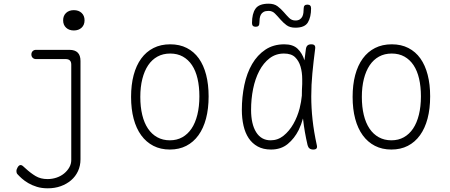

<svg xmlns="http://www.w3.org/2000/svg" viewBox="-20 -800 2440 1040"><path d="M366 -450Q366 -465 358.5 -472.5Q351 -480 336 -480H175Q164 -480 157 -487Q150 -494 150 -505Q150 -516 157 -523Q164 -530 175 -530H356Q386 -530 401 -515Q416 -500 416 -470V63Q416 98 402.5 127Q389 156 365 176.5Q341 197 309 208.5Q277 220 239 220Q206 220 180 212Q154 204 133.5 192Q113 180 98.5 167Q84 154 75 144Q71 140 70 135Q69 130 69 127Q69 117 76 105.5Q83 94 92 94Q97 94 103 98.5Q109 103 117 111Q145 137 172.5 153.5Q200 170 237 170Q263 170 286.5 162Q310 154 327.5 139.5Q345 125 355.5 106.5Q366 88 366 67ZM380 -635Q354 -635 338 -650Q322 -665 322 -690Q322 -715 338 -730Q354 -745 380 -745Q406 -745 422 -730Q438 -715 438 -690Q438 -665 422 -650Q406 -635 380 -635Z M900 10Q850 10 811 -10Q772 -30 745 -67Q718 -104 704 -156.5Q690 -209 690 -275Q690 -341 704 -393.5Q718 -446 745 -483Q772 -520 811.5 -540Q851 -560 902 -560Q953 -560 992 -540Q1031 -520 1057 -483.5Q1083 -447 1096.5 -395Q1110 -343 1110 -278Q1110 -211 1096 -158Q1082 -105 1055 -67.5Q1028 -30 989 -10Q950 10 900 10ZM900 -40Q938 -40 967.5 -56.5Q997 -73 1017.5 -103.5Q1038 -134 1049 -178.5Q1060 -223 1060 -278Q1060 -331 1050 -374Q1040 -417 1020 -447Q1000 -477 970.5 -493.5Q941 -510 902 -510Q863 -510 833 -493.5Q803 -477 782.5 -446.5Q762 -416 751 -372.5Q740 -329 740 -275Q740 -221 750.5 -177.5Q761 -134 781.5 -103.5Q802 -73 832 -56.5Q862 -40 900 -40Z M1448 10Q1406 10 1376 -6.5Q1346 -23 1327 -51.5Q1308 -80 1299 -119.5Q1290 -159 1290 -205Q1290 -275 1303.5 -339.5Q1317 -404 1345.5 -453Q1374 -502 1417.5 -531Q1461 -560 1520 -560Q1567 -560 1592 -536Q1617 -512 1629 -474V-472Q1633 -503 1637 -535Q1639 -548 1646 -554Q1653 -560 1666 -560Q1679 -560 1684 -554Q1689 -548 1687 -535Q1678 -466 1672 -403Q1666 -340 1666 -278Q1666 -216 1673 -151.5Q1680 -87 1696 -14Q1699 -2 1694.5 4Q1690 10 1677 10Q1664 10 1656.5 4Q1649 -2 1646 -14Q1629 -87 1622 -152Q1622 -155 1621 -158Q1612 -125 1598 -96Q1575 -50 1538.5 -20Q1502 10 1448 10ZM1446 -40Q1485 -40 1516 -65Q1547 -90 1569 -128.5Q1591 -167 1603 -213Q1612 -249 1615 -282Q1615 -313 1617 -345V-371Q1617 -408 1608 -439Q1599 -470 1578.5 -490Q1558 -510 1518 -510Q1474 -510 1440.5 -484.5Q1407 -459 1384.5 -416Q1362 -373 1351 -318.5Q1340 -264 1340 -205Q1340 -128 1367.5 -84Q1395 -40 1446 -40ZM1385 -675Q1385 -665 1380 -660Q1375 -655 1365 -655Q1355 -655 1350 -660Q1345 -665 1345 -675Q1345 -726 1364 -753Q1383 -780 1435 -780Q1465 -780 1483.5 -766Q1502 -752 1517 -734.5Q1532 -717 1546 -703Q1560 -689 1580 -689Q1595 -689 1604 -695Q1613 -701 1617.5 -710Q1622 -719 1623.5 -731Q1625 -743 1625 -755Q1625 -765 1630 -770Q1635 -775 1645 -775Q1655 -775 1660 -770Q1665 -765 1665 -755Q1665 -708 1648 -679Q1631 -650 1580 -650Q1550 -650 1531.5 -664Q1513 -678 1498 -695.5Q1483 -713 1469 -727Q1455 -741 1435 -741Q1418 -741 1408 -735.5Q1398 -730 1393 -720.5Q1388 -711 1386.5 -699Q1385 -687 1385 -675Z M2100 10Q2050 10 2011 -10Q1972 -30 1945 -67Q1918 -104 1904 -156.5Q1890 -209 1890 -275Q1890 -341 1904 -393.5Q1918 -446 1945 -483Q1972 -520 2011.5 -540Q2051 -560 2102 -560Q2153 -560 2192 -540Q2231 -520 2257 -483.5Q2283 -447 2296.5 -395Q2310 -343 2310 -278Q2310 -211 2296 -158Q2282 -105 2255 -67.5Q2228 -30 2189 -10Q2150 10 2100 10ZM2100 -40Q2138 -40 2167.5 -56.5Q2197 -73 2217.5 -103.5Q2238 -134 2249 -178.5Q2260 -223 2260 -278Q2260 -331 2250 -374Q2240 -417 2220 -447Q2200 -477 2170.5 -493.5Q2141 -510 2102 -510Q2063 -510 2033 -493.5Q2003 -477 1982.5 -446.5Q1962 -416 1951 -372.5Q1940 -329 1940 -275Q1940 -221 1950.5 -177.5Q1961 -134 1981.5 -103.5Q2002 -73 2032 -56.5Q2062 -40 2100 -40Z"/></svg>

Font: Maple Mono Thin
Style: Regular
Weight: 250
Monospace: yes
Designer: subframe7536
Version: Version 7.000